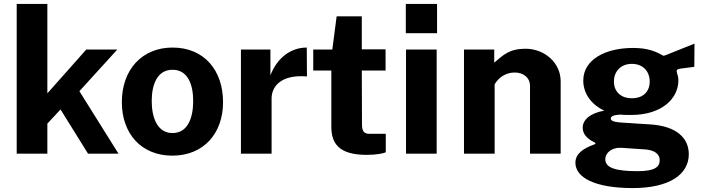

<svg xmlns="http://www.w3.org/2000/svg" viewBox="-20 -782 3571 977"><path d="M384 -318 577 -530H419L221 -307V-762H65V0H221V-153L288 -225L428 0H583Z M857 10C1017 10 1115 -104 1115 -262C1115 -424 1019 -540 858 -540C703 -540 600 -428 600 -262C600 -103 698 10 857 10ZM858 -105C778 -105 752 -188 752 -268C752 -348 778 -427 858 -427C938 -427 963 -348 963 -268C963 -187 938 -105 858 -105Z M1362 0V-281C1362 -341 1409 -404 1542 -393L1541 -540C1451 -540 1385 -477 1356 -398V-530H1206V0Z M1942 -531H1821V-699H1693L1671 -530H1574V-423H1666V-138C1666 -53 1703 6 1846 6C1896 6 1929 -1 1943 -7V-101H1861C1838 -101 1822 -109 1822 -147L1821 -423H1942Z M2046 -530V0H2202V-530ZM2045 -762V-613H2204V-762Z M2497 0V-353C2519 -391 2557 -413 2599 -413C2644 -413 2677 -387 2677 -344V0H2833V-368C2833 -463 2751 -534 2654 -534C2573 -534 2541 -503 2495 -463V-530H2341V0Z M3200 175C3387 175 3485 105 3485 3C3485 -78 3425 -140 3289 -149C3243 -152 3201 -154 3180 -156C3119 -159 3088 -162 3088 -179C3088 -189 3100 -197 3136 -199C3150 -197 3177 -197 3191 -197C3351 -197 3432 -283 3432 -373C3432 -388 3428 -402 3425 -410C3421 -424 3423 -430 3443 -433C3465 -436 3487 -438 3513 -442L3514 -560C3478 -546 3430 -526 3389 -510C3380 -506 3357 -496 3354 -499C3316 -521 3275 -538 3201 -538C3061 -538 2948 -479 2948 -372C2948 -313 2982 -253 3055 -219C2981 -206 2945 -171 2945 -132C2945 -98 2971 -74 3004 -58C3012 -55 3013 -51 3004 -47C2948 -27 2908 0 2908 46C2908 121 3006 175 3200 175ZM3195 -282C3139 -282 3104 -316 3104 -367C3104 -419 3139 -457 3195 -457C3252 -457 3286 -419 3286 -367C3286 -316 3253 -282 3195 -282ZM3225 89C3115 89 3060 73 3060 28C3060 -3 3091 -32 3140 -30L3258 -22C3310 -19 3337 1 3337 33C3337 69 3309 89 3225 89Z"/></svg>

Font: Cheyenne Sans
Style: Bold
Weight: 700
Designer: The Public Sans project authors (U.S. Web Design System), Libre Franklin designed by Pablo Impallari and Rodrigo Fuenzal
Foundry: The Cheyenne Sans Project Authors
Version: Version 2.007